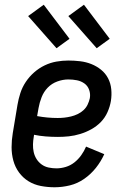

<svg xmlns="http://www.w3.org/2000/svg" viewBox="-20 -784 540 812"><path d="M211 8Q181 8 152.5 2.5Q124 -3 100.5 -17.5Q77 -32 60.5 -54.5Q44 -77 36.5 -104.5Q29 -132 29 -161.5Q29 -191 34 -221L54 -341Q58 -365 66 -390Q74 -415 89 -437.5Q104 -460 124.5 -478Q145 -496 169 -507.5Q193 -519 218.5 -523.5Q244 -528 269 -528Q294 -528 319 -525Q344 -522 366.5 -513Q389 -504 407.5 -489Q426 -474 437 -453Q448 -432 450.5 -407Q453 -382 449 -357Q445 -333 434.5 -309.5Q424 -286 406.5 -268Q389 -250 366.5 -237.5Q344 -225 319.5 -217.5Q295 -210 271.5 -207.5Q248 -205 225 -205Q199 -205 173.5 -207Q148 -209 124 -214L123 -207Q120 -190 119.5 -173.5Q119 -157 122.5 -141Q126 -125 134.5 -111.5Q143 -98 156 -88.5Q169 -79 185.5 -75.5Q202 -72 219 -72Q238 -72 258 -78Q278 -84 294.5 -97Q311 -110 323.5 -127.5Q336 -145 344 -164L421 -132Q407 -101 385.5 -74Q364 -47 336 -27.5Q308 -8 275.5 0Q243 8 211 8ZM224 -285Q238 -285 252 -286.5Q266 -288 280.5 -291.5Q295 -295 308.5 -301.5Q322 -308 333 -318Q344 -328 350.5 -341.5Q357 -355 360 -369Q363 -387 357 -404Q351 -421 337 -431Q323 -441 305.5 -444.5Q288 -448 269 -448Q246 -448 222.5 -439.5Q199 -431 182 -413.5Q165 -396 156 -373Q147 -350 143 -327L137 -293Q159 -289 180.5 -287Q202 -285 224 -285ZM389 -580 269 -716 335 -764 444 -620ZM219 -580 99 -716 165 -764 274 -620Z"/></svg>

Font: Iosevka Term Curly Medium
Style: Italic
Weight: 500
Italic angle: -9°
Designer: Belleve Invis
Foundry: Belleve Invis
Version: Version 32.3.0